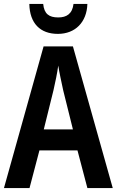

<svg xmlns="http://www.w3.org/2000/svg" viewBox="-20 -949 590 969"><path d="M421 -929H351C345 -879 316 -861 274 -861C227 -861 203 -879 198 -929H128C130 -831 183 -778 272 -778C360 -778 418 -837 421 -929ZM421 0H549L348 -715H200L0 0H129L179 -190H371ZM299 -493 348 -296H201L250 -494C259 -533 269 -581 274 -618C279 -584 291 -531 299 -493Z"/></svg>

Font: Noto Sans Khmer Condensed SemiBold
Style: Regular
Weight: 600
Width: 3
Designer: Danh Hong and the Monotype Design Team
Foundry: Monotype Imaging Inc.
Version: Version 2.004